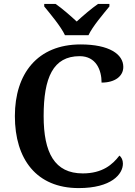

<svg xmlns="http://www.w3.org/2000/svg" viewBox="-20 -951 688 981"><path d="M312 -771H432C453 -816 508 -880 539 -918V-931H481C449 -909 402 -869 372 -841C342 -869 296 -909 264 -931H206V-918C237 -880 291 -816 312 -771ZM382 10C549 10 608 -61 608 -115C608 -133 601 -148 590 -156C556 -111 504 -65 403 -65C259 -65 203 -170 203 -358C203 -554 251 -664 387 -664C471 -664 499 -593 499 -529C568 -529 610 -562 610 -609C610 -674 538 -724 392 -724C171 -724 56 -574 56 -358C56 -137 167 10 382 10Z"/></svg>

Font: Noto Serif Georgian SemiBold
Style: Regular
Weight: 600
Designer: Monotype Design Team, Akaki Razmadze
Foundry: Google LLC
Version: Version 2.003